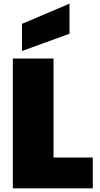

<svg xmlns="http://www.w3.org/2000/svg" viewBox="-20 -1027 546 1047"><path d="M272 -168H486V0H50V-708H272ZM359 -843 100 -749V-897L359 -1007Z"/></svg>

Font: Poppins Black A&M
Style: Regular
Weight: 900
Designer: Ninad Kale (Devanagari), Jonny Pinhorn (Latin)
Foundry: Indian Type Foundry
Version: 4.004